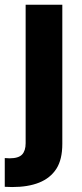

<svg xmlns="http://www.w3.org/2000/svg" viewBox="-45 -565 337 790"><path d="M60.5 24.4V-545.4H211.4V26.9Q211.4 91.3 187 129.4Q162.1 168 115.7 186.5Q70.3 204.6 4.9 204.6Q-5.4 204.6 -9.8 204.1Q-20 204.1 -25.4 203.6V85.4Q-21.5 85.9 -15.1 85.9Q-12.2 86.4 -5.9 86.4Q31.2 86.4 45.9 70.8Q60.5 55.2 60.5 24.4Z"/></svg>

Font: My Font
Style: Bold
Weight: 500
Designer: Rasmus Andersson
Foundry: rsms
Version: Version 0.001